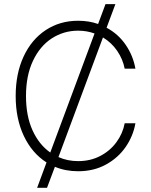

<svg xmlns="http://www.w3.org/2000/svg" viewBox="-20 -817 727 927"><path d="M204.6 -32.7Q134.8 -77.1 95.2 -160.4Q55.7 -243.7 55.7 -353.5Q55.7 -461.9 94 -544.2Q132.3 -626.5 200.7 -671.6Q269 -716.8 357.4 -716.8Q409.7 -716.8 453.6 -701.2L489.3 -796.9H537.1L494.6 -683.1Q551.3 -652.8 587.2 -600.1Q623 -547.4 633.8 -485.4H582Q573.2 -531.2 545.9 -571.3Q518.6 -611.3 477.1 -636.2L262.2 -58.6Q305.7 -39.1 357.4 -39.1Q416.5 -39.1 464.1 -64Q511.7 -88.9 542.2 -130.6Q572.8 -172.4 582 -221.7H633.8Q623 -160.2 586.7 -107.4Q550.3 -54.7 491.5 -22.5Q432.6 9.8 357.4 9.8Q296.4 9.8 245.1 -11.7L207 89.8H159.2ZM222.7 -80.6 436.5 -655.3Q399.4 -668.9 357.4 -668.9Q287.6 -668.9 230.2 -631.8Q172.9 -594.7 139.2 -523.4Q105.5 -452.1 105.5 -353.5Q105.5 -257.8 136.7 -188.5Q168 -119.1 222.7 -80.6Z"/></svg>

Font: Pretendard Std ExtraLight
Style: Regular
Weight: 200
Designer: Base glyphs from Inter by Rasmus Andersson; Hangeul glyphs from Noto Sans CJK(Source Han Sans) by Jang Soo-young and Kan
Foundry: Kil Hyung-jin
Version: Version 1.309